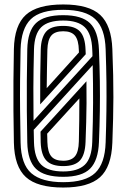

<svg xmlns="http://www.w3.org/2000/svg" viewBox="-20 -830 568 860"><path d="M263.2 10Q147.2 10 95.9 -36.8Q44.5 -83.5 42.2 -191Q40.8 -266 40.2 -333.2Q39.8 -400.5 40.2 -467.8Q40.8 -535 42.2 -610Q44.5 -717 95.9 -763.5Q147.2 -810 263.2 -810Q378.5 -810 428.9 -763.1Q479.2 -716.2 483.2 -610.5Q485.8 -546 486.9 -493.8Q488 -441.5 487.9 -394.2Q487.8 -347 486.6 -297.8Q485.5 -248.5 483.2 -190Q479.2 -82.5 428 -36.2Q376.8 10 263.2 10ZM263.2 -14Q362.8 -14 406.5 -55.6Q450.2 -97.2 453.2 -192Q455.8 -266 456.6 -330.6Q457.5 -395.2 456.8 -462Q456 -528.8 453.2 -609Q450.2 -703.2 406.5 -744.6Q362.8 -786 263.2 -786Q160.8 -786 117.8 -743.9Q74.8 -701.8 72.2 -609Q70.5 -535 69.9 -468.2Q69.2 -401.5 70 -334.4Q70.8 -267.2 72.2 -192Q74.2 -93.5 120.6 -53.8Q167 -14 263.2 -14ZM263.2 -38Q178.5 -38 141.2 -73.8Q104 -109.5 102.2 -192Q100.8 -266 100.2 -333Q99.8 -400 100.2 -467.2Q100.8 -534.5 102.2 -609Q104 -691 141.1 -726.5Q178.2 -762 263.2 -762Q346.2 -762 383.1 -726.1Q420 -690.2 423.2 -608Q426.2 -533.5 427.2 -466.6Q428.2 -399.8 427.2 -333.1Q426.2 -266.5 423.2 -193Q420 -111.2 383.6 -74.6Q347.2 -38 263.2 -38ZM130.2 -289.2 394.2 -578.2Q394 -585.5 393.9 -592Q393.8 -598.5 393.2 -607Q390.8 -678.2 359.9 -708.1Q329 -738 263.2 -738Q194.8 -738 164.4 -707.8Q134 -677.5 132.2 -608Q129.8 -512.8 129.5 -436Q129.2 -359.2 130.2 -289.2ZM160 -362.5Q159.8 -428.2 160.2 -487.8Q160.8 -547.2 162.5 -608Q164 -661.2 185.9 -687.6Q207.8 -714 263.2 -714Q314.8 -714 338.1 -689.1Q361.5 -664.2 363.2 -606Q363.5 -602.2 363.6 -597Q363.8 -591.8 364 -587ZM189.2 -435 333.5 -594.8Q333.5 -597 333.4 -599.5Q333.2 -602 333.2 -604Q332.2 -650.2 316 -670.1Q299.8 -690 263.2 -690Q226.2 -690 209.9 -670.8Q193.5 -651.5 192.2 -607Q191 -560.8 190.4 -521.1Q189.8 -481.5 189.2 -435ZM263.2 -62Q328.2 -62 359.5 -91.6Q390.8 -121.2 393.2 -194Q396.5 -287.8 396.9 -370Q397.2 -452.2 395.2 -538.2L131 -248.5Q131.2 -233.2 131.6 -220.2Q132 -207.2 132.2 -193Q134 -123 164.4 -92.5Q194.8 -62 263.2 -62ZM263.2 -86Q211.2 -86 187.8 -110.9Q164.2 -135.8 162.2 -193Q162 -202 161.9 -215.4Q161.8 -228.8 161.5 -240.2L367.2 -466Q368 -410.8 367.6 -367.1Q367.2 -323.5 366.1 -282.8Q365 -242 363.2 -194.5Q361.2 -137 338.4 -111.5Q315.5 -86 263.2 -86ZM263.2 -110Q299 -110 315.6 -129.8Q332.2 -149.5 333.2 -197Q334.2 -241 334.9 -290.5Q335.5 -340 335.5 -389.2L191.2 -231.2Q191.5 -224 191.8 -212.8Q192 -201.5 192.2 -194Q193.5 -149 209.9 -129.5Q226.2 -110 263.2 -110Z"/></svg>

Font: Big Shoulders Inline Text Black
Style: Regular
Weight: 900
Designer: Patric King
Foundry: XO Type Co
Version: Version 1.000